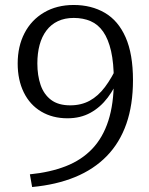

<svg xmlns="http://www.w3.org/2000/svg" viewBox="-20 -671 600 771"><path d="M100 29 109 80Q206 71 281.5 40Q357 9 409 -44.5Q461 -98 487.5 -174Q514 -250 514 -349Q514 -454 484.5 -521Q455 -588 401 -619.5Q347 -651 276 -651Q208 -651 157 -621Q106 -591 78.5 -538Q51 -485 51 -416Q51 -350 75.5 -300Q100 -250 145.5 -223Q191 -196 251 -196Q303 -196 343 -218Q383 -240 412.5 -279Q442 -318 461 -368L454 -412Q429 -358 401.5 -321.5Q374 -285 340 -266.5Q306 -248 262 -248Q214 -248 185 -270Q156 -292 143 -330Q130 -368 130 -416Q130 -457 139 -490.5Q148 -524 166.5 -548.5Q185 -573 212.5 -586Q240 -599 276 -599Q314 -599 344 -586Q374 -573 394.5 -543.5Q415 -514 426 -466Q437 -418 437 -348Q437 -254 415 -186Q393 -118 350 -73Q307 -28 244 -3.5Q181 21 100 29Z"/></svg>

Font: Roboto Serif SemiCondensed Light
Style: Regular
Weight: 300
Width: 4
Designer: Greg Gazdowicz
Foundry: Commercial Type
Version: Version 1.007